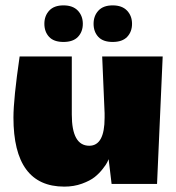

<svg xmlns="http://www.w3.org/2000/svg" viewBox="-20 -684 655 714"><path d="M219 10Q30 10 30 -247Q30 -316 53 -474H247V-258Q247 -142 312 -142Q369 -142 369 -246V-263L360 -474H585L564 0H395L384 -92Q382 -88 379 -81Q376 -74 362.5 -56.5Q349 -39 332 -25.5Q315 -12 285 -1Q255 10 219 10ZM346 -644.5Q364 -664 399 -664Q434 -664 452.5 -644.5Q471 -625 471 -595.5Q471 -566 453 -547Q435 -528 399 -528Q363 -528 345.5 -547Q328 -566 328 -595.5Q328 -625 346 -644.5ZM163 -644.5Q181 -664 216 -664Q251 -664 269.5 -644.5Q288 -625 288 -595.5Q288 -566 270 -547Q252 -528 216 -528Q180 -528 162.5 -547Q145 -566 145 -595.5Q145 -625 163 -644.5Z"/></svg>

Font: Wendy One
Style: Regular
Weight: 400
Designer: Alejandro Inler
Foundry: Alejandro Inler
Version: 1.001